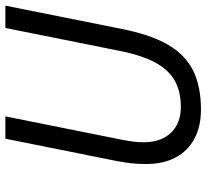

<svg xmlns="http://www.w3.org/2000/svg" viewBox="-46 -692 750 697"><g transform="rotate(-90 328.5 -343.0)"><path d="M174 -698H255L169 -269Q165 -247 163 -230.5Q161 -214 161 -197Q161 -133 195.5 -97Q230 -61 289 -61Q345 -61 384.5 -83Q424 -105 450.5 -154Q477 -203 493 -284L576 -698H657L573 -278Q552 -171 515 -107.5Q478 -44 420.5 -16Q363 12 280 12Q218 12 173.5 -12Q129 -36 105.5 -80.5Q82 -125 82 -189Q82 -212 84.5 -238Q87 -264 93 -294Z"/></g></svg>

Font: IBM Plex Sans Var
Style: Italic
Weight: 400
Italic angle: -11.31°
Designer: Mike Abbink, Paul van der Laan, Pieter van Rosmalen
Foundry: Bold Monday
Version: Version 1.001